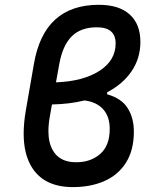

<svg xmlns="http://www.w3.org/2000/svg" viewBox="-20 -762 626 792"><path d="M280.8 9.8Q161.6 9.8 110.8 -72.8Q77.6 -127 77.6 -210.9Q77.6 -254.4 86.4 -305.7L120.1 -499.5Q162.1 -742.2 387.7 -742.2Q470.7 -742.2 514.9 -702.4Q559.1 -662.6 559.1 -589.4Q559.1 -521.5 522.9 -468.3Q486.8 -415 421.9 -381.3V-373Q481.4 -356.4 506.8 -315.7Q532.2 -274.9 532.2 -219.7Q532.2 -142.6 500 -91.6Q467.8 -40.5 411.1 -15.4Q354.5 9.8 280.8 9.8ZM328.6 -347.7Q267.1 -332.5 194.3 -331.1L185.5 -281.2Q179.7 -248.5 179.7 -221.2Q179.7 -173.3 197.8 -142.1Q225.6 -92.8 293.5 -92.8Q353 -92.3 392.8 -126.5Q432.6 -160.6 432.6 -230.5Q432.6 -280.8 405.8 -311Q378.9 -341.3 328.6 -347.7ZM210.9 -422.4Q321.8 -426.3 389.4 -469.2Q457 -512.2 457 -583Q457 -649.4 379.4 -649.4Q313 -649.4 275.6 -611.8Q238.3 -574.2 224.6 -498Z"/></svg>

Font: CaskaydiaCove NFP
Style: Italic
Weight: 400
Italic angle: -10°
Designer: Aaron Bell
Foundry: Saja Typeworks
Version: Version 2111.001; VTT 6.35;Nerd Fonts 3.1.1